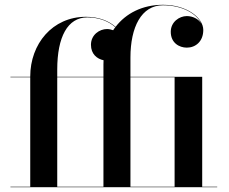

<svg xmlns="http://www.w3.org/2000/svg" viewBox="-20 -780 954 800"><path d="M23.5 -2V0H885V-2H822.5V-460H523.5V-540C523.5 -667 569 -758 659 -758C741 -758 800 -722 819 -681.5C807 -701.5 782.5 -713 758.5 -713C727 -713 691.5 -688.5 691.5 -647.5C691.5 -601 727 -581.5 758.5 -581.5C795 -581.5 827 -607.5 827 -655C827 -705.5 759 -760 659 -760C572.5 -760 504.5 -724 461.5 -668C434.5 -692.5 392 -710 338 -710C198 -710 106 -596.5 106 -461.5V-460H23.5V-458H106V-2ZM218.5 -490C218.5 -626 261.5 -707.5 344 -707.5C392.5 -707.5 433.5 -691 460.5 -666.5C457 -662.5 454 -658 451.5 -654C443 -657 434.5 -659 426 -659C394.5 -659 359 -635 359 -593.5C359 -554.5 384.5 -534.5 411.5 -529C411 -523.5 411 -517.5 411 -511.5V-460H218.5ZM218.5 -2V-458H411V-2ZM707.5 -458V-2H523.5V-458Z"/></svg>

Font: Bodoni* 96pt Medium
Style: Regular
Weight: 500
Version: Version 2.3